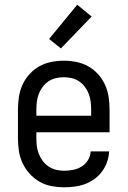

<svg xmlns="http://www.w3.org/2000/svg" viewBox="-20 -785 540 813"><path d="M252 8Q225 8 198 3Q171 -2 147.5 -15.5Q124 -29 105.5 -49.5Q87 -70 75.5 -94.5Q64 -119 60 -146Q56 -173 56 -200V-320Q56 -347 60 -374Q64 -401 75 -425.5Q86 -450 104.5 -470.5Q123 -491 146 -504Q169 -517 196 -522.5Q223 -528 250 -528Q277 -528 304 -522.5Q331 -517 354 -504Q377 -491 395.5 -470.5Q414 -450 425 -425.5Q436 -401 440 -374Q444 -347 444 -320V-225H134V-200Q134 -183 136 -166Q138 -149 144.5 -133Q151 -117 161.5 -103Q172 -89 186.5 -79.5Q201 -70 218 -66Q235 -62 252 -62Q271 -62 290.5 -66Q310 -70 326 -80Q342 -90 352.5 -107Q363 -124 364 -144H442Q441 -121 433.5 -99.5Q426 -78 412.5 -59.5Q399 -41 380.5 -27.5Q362 -14 341 -6Q320 2 297 5Q274 8 252 8ZM366 -295V-320Q366 -337 364 -354Q362 -371 356 -387Q350 -403 339.5 -417Q329 -431 315 -440.5Q301 -450 284 -454Q267 -458 250 -458Q233 -458 216 -454Q199 -450 185 -440.5Q171 -431 160.5 -417Q150 -403 144 -387Q138 -371 136 -354Q134 -337 134 -320V-295ZM238 -580 188 -620 307 -765 368 -715Z"/></svg>

Font: Iosevka Curly
Style: Regular
Weight: 400
Monospace: yes
Designer: Belleve Invis
Foundry: Belleve Invis
Version: Version 22.1.2; ttfautohint (v1.8.4)